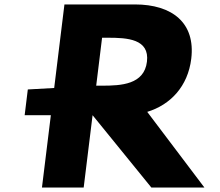

<svg xmlns="http://www.w3.org/2000/svg" viewBox="-20 -845 992 865"><path d="M413.4 -459 439.9 -675H466.5C552.4 -675 654.7 -670 642 -567C629.4 -464 525.9 -459 440 -459ZM270.3 -825 224.1 -448.6 105.3 -442 91.1 -326H209.1L169 0H357L397.1 -326L662 0H901L643.3 -341C748.2 -373 826.4 -456 841.6 -580C861.5 -742 755.7 -825 587.8 -825Z"/></svg>

Font: Hussar
Style: BdSuprExtOblOne
Weight: 700
Foundry: Cannot Into Space Fonts
Version: Version 2.00